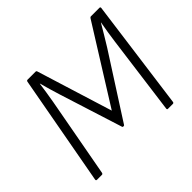

<svg xmlns="http://www.w3.org/2000/svg" viewBox="-150 -852 1049 1049"><g transform="rotate(-45 374.5 -327.5)"><path d="M55 0Q47 0 48 -8L165 -648Q167 -655 173 -655H234Q238 -655 240 -653.5Q242 -652 243 -648L379 -210L653 -648Q657 -655 663 -655H728Q736 -655 735 -647L649 -8Q648 0 641 0H603Q596 0 597 -8L658 -467Q662 -498 667 -528.5Q672 -559 678 -592H677Q659 -562 641.5 -532Q624 -502 605 -472L372 -109Q370 -104 365 -104H363Q357 -104 356 -109L240 -475Q231 -504 222.5 -533Q214 -562 206 -592H205Q201 -561 196 -530.5Q191 -500 186 -470L101 -8Q99 0 93 0Z"/></g></svg>

Font: Sofia Sans Light
Style: Italic
Weight: 300
Italic angle: -9°
Version: Version 4.100-B